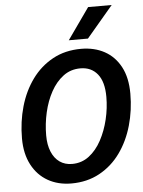

<svg xmlns="http://www.w3.org/2000/svg" viewBox="-62 -980 773 1040"><g transform="rotate(-5 325.0 -460.0)"><path d="M284 12Q212 12 156.5 -19.5Q101 -51 69.5 -111Q38 -171 38 -254Q38 -345 61.5 -427Q85 -509 131 -572.5Q177 -636 244.5 -673Q312 -710 399 -710Q471 -710 526 -680Q581 -650 612.5 -591Q644 -532 644 -445Q644 -355 620.5 -272.5Q597 -190 551 -126Q505 -62 437.5 -25Q370 12 284 12ZM297 -93Q349 -93 389 -123.5Q429 -154 456.5 -205Q484 -256 498.5 -317Q513 -378 513 -439Q513 -521 479 -563Q445 -605 386 -605Q333 -605 293 -575Q253 -545 225.5 -495Q198 -445 184 -383.5Q170 -322 170 -259Q170 -208 185.5 -170.5Q201 -133 229.5 -113Q258 -93 297 -93ZM337 -762 457 -932H585L441 -762Z"/></g></svg>

Font: Azeret Mono Thin Medium
Style: Italic
Weight: 500
Italic angle: -12°
Version: Version 1.002